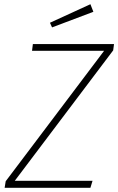

<svg xmlns="http://www.w3.org/2000/svg" viewBox="-20 -891 561 911"><path d="M7 -31 474 -650H132L136 -682H521L517 -652L50 -33H419L409 0H2ZM423 -835 227 -761 217 -783 409 -871Z"/></svg>

Font: FiraGO UltraLight
Style: Italic
Weight: 200
Italic angle: -8°
Designer: bBox Type GmbH
Foundry: bBox Type GmbH
Version: Version 1.001